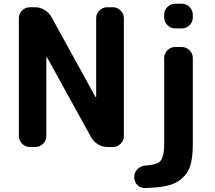

<svg xmlns="http://www.w3.org/2000/svg" viewBox="-20 -793 1132 1009"><path d="M136.7 -20.5Q113.3 -20.5 96.2 -37.6Q79.1 -54.7 79.1 -78.1V-697.3Q79.1 -720.7 96.2 -737.8Q113.3 -754.9 136.7 -754.9H164.1Q190.4 -754.9 213.4 -741.2Q236.3 -727.5 250 -704.1L481.4 -284.2Q482.4 -282.2 483.9 -282.7Q485.4 -283.2 485.4 -285.2V-697.3Q485.4 -720.7 502.4 -737.8Q519.5 -754.9 543 -754.9H573.2Q596.7 -754.9 613.8 -737.8Q630.9 -720.7 630.9 -697.3V-78.1Q630.9 -54.7 613.8 -37.6Q596.7 -20.5 573.2 -20.5H544.9Q518.6 -20.5 495.6 -34.2Q472.7 -47.9 459 -71.3L227.5 -491.2Q226.6 -493.2 225.1 -492.7Q223.6 -492.2 223.6 -490.2V-78.1Q223.6 -54.7 206.5 -37.6Q189.5 -20.5 166 -20.5ZM743.2 195.3Q742.2 195.3 741.2 195.3Q718.8 195.3 702.1 179.7Q685.5 163.1 685.5 138.7V136.7Q685.5 113.3 702.1 96.2Q718.8 79.1 743.2 77.1Q799.8 73.2 817.4 58.6Q842.8 39.1 842.8 -36.1V-488.3Q842.8 -511.7 859.9 -528.8Q877 -545.9 900.4 -545.9H935.5Q959 -545.9 976.1 -528.8Q993.2 -511.7 993.2 -488.3V-36.1Q993.2 34.2 980.5 76.2Q967.8 118.2 933.1 147.5Q898.4 176.8 841.8 186.5Q802.7 193.4 743.2 195.3ZM900.4 -643.6Q877 -643.6 859.9 -660.6Q842.8 -677.7 842.8 -701.2V-715.8Q842.8 -739.3 859.9 -756.3Q877 -773.4 900.4 -773.4H935.5Q959 -773.4 976.1 -756.3Q993.2 -739.3 993.2 -715.8V-701.2Q993.2 -677.7 976.1 -660.6Q959 -643.6 935.5 -643.6Z"/></svg>

Font: Gen Jyuu Gothic Bold
Style: Bold
Weight: 700
Designer: [Source Han Sans]
Ryoko NISHIZUKA  (kana & ideographs); Paul D. Hunt (Latin, Greek & Cyrillic); Wenlong ZHANG  (bopomofo
Version: Version 1.002.20150607